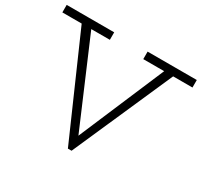

<svg xmlns="http://www.w3.org/2000/svg" viewBox="-145 -879 1140 1085"><g transform="rotate(30 424.5 -336.0)"><path d="M310 -686V-637H0V-686ZM849 -686V-637H528V-686ZM412 14 112 -669H175L427 -79L678 -669H737L436 14Z"/></g></svg>

Font: BioRhyme ExtraBold Light
Style: Regular
Weight: 300
Version: Version 1.600;gftools[0.9.33]